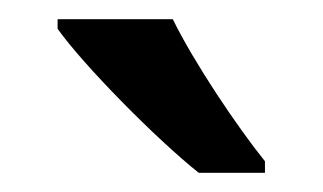

<svg xmlns="http://www.w3.org/2000/svg" viewBox="-20 -786 336 200"><path d="M160 -766H40V-756C67 -718 143 -641 187 -606H256V-618C227 -654 182 -721 160 -766Z"/></svg>

Font: Noto Sans Thai Looped SemiCondensed Medium
Style: Regular
Weight: 500
Width: 4
Designer: Sasikarn Vongin, Ben Mitchell
Foundry: The Fontpad Ltd
Version: Version 1.001